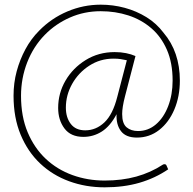

<svg xmlns="http://www.w3.org/2000/svg" viewBox="-20 -683 828 822"><path d="M428 119Q347 119 276 93Q205 67 152 17Q99 -33 68.5 -106Q38 -179 38 -273Q38 -328 51.5 -378Q65 -428 89 -472.5Q113 -517 148 -552Q200 -605 268.5 -634Q337 -663 411 -663Q464 -663 514 -649.5Q564 -636 607 -609.5Q650 -583 680 -543Q715 -502 732.5 -450.5Q750 -399 750 -338Q750 -270 726.5 -214.5Q703 -159 661.5 -126.5Q620 -94 566 -94Q519 -94 498 -121.5Q477 -149 479 -194Q452 -143 416 -120Q380 -97 337 -97Q283 -97 256 -133Q229 -169 229 -221Q229 -284 260.5 -338Q292 -392 347 -426Q402 -460 471 -460Q497 -460 519.5 -455.5Q542 -451 560 -443L515 -270Q509 -247 506 -228Q503 -209 503 -195Q503 -154 522 -138Q541 -122 571 -122Q614 -122 647.5 -150.5Q681 -179 700 -228.5Q719 -278 719 -338Q719 -414 694.5 -470Q670 -526 628 -562Q585 -599 529.5 -617Q474 -635 411 -635Q341 -635 279.5 -608Q218 -581 172 -534Q123 -484 96.5 -416Q70 -348 70 -273Q70 -184 98.5 -116.5Q127 -49 176 -3Q225 43 290 66.5Q355 90 428 90Q502 90 563.5 73Q625 56 677 22Q680 20 684 20Q691 20 693 26L700 42Q644 80 577 99.5Q510 119 428 119ZM345 -125Q391 -125 427 -159Q463 -193 482 -268L523 -425Q509 -428 496.5 -430Q484 -432 466 -432Q409 -432 362.5 -402Q316 -372 289 -324Q262 -276 262 -222Q262 -180 283 -152.5Q304 -125 345 -125Z"/></svg>

Font: Aleo ExtraLight
Style: Regular
Weight: 250
Designer: Alessio Laiso
Foundry: Alessio Laiso
Version: Version 2.001;gftools[0.9.29]